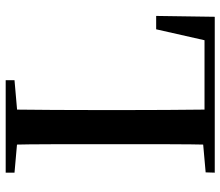

<svg xmlns="http://www.w3.org/2000/svg" viewBox="-70 -705 775 675"><g transform="rotate(-90 317.5 -367.5)"><path d="M48 0 49 -32 195 -45H209L208 0ZM146 0Q148 -85 148 -168.5Q148 -252 148 -327V-393Q148 -479 148 -565Q148 -651 146 -735H270Q269 -651 268.5 -565Q268 -479 268 -390V-330Q268 -254 268.5 -170Q269 -86 270 0ZM208 0 209 -36H565L507 -7L552 -206H599L596 0ZM48 -704V-735H373V-704L224 -691H195Z"/></g></svg>

Font: Noto Serif KR ExtraLight SemiBold
Style: Regular
Weight: 600
Version: Version 2.002-H1;hotconv 1.1.0;makeotfexe 2.6.0